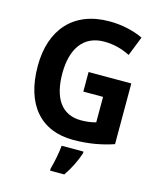

<svg xmlns="http://www.w3.org/2000/svg" viewBox="-135 -820 947 1137"><g transform="rotate(15 338.0 -251.5)"><path d="M351 -402V-282H472V-126C449 -119 415 -114 381 -114C260 -114 203 -206 203 -355C203 -503 266 -600 395 -600C454 -600 507 -585 554 -561L601 -680C546 -706 474 -724 394 -724C173 -724 51 -582 51 -359C51 -123 167 10 366 10C458 10 540 -5 613 -30V-402ZM444 71V61H310C307 101 293 171 282 208V221H369C402 174 428 120 444 71Z"/></g></svg>

Font: Noto Sans Lao Looped SemiCondensed
Style: Bold
Weight: 700
Width: 4
Designer: Mark Frömberg, Ben Mitchell
Foundry: The Fontpad Ltd
Version: Version 1.002